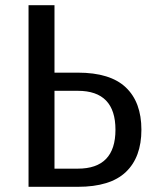

<svg xmlns="http://www.w3.org/2000/svg" viewBox="-20 -720 600 740"><path d="M280 -440Q405 -440 465 -383Q525 -326 525 -220Q525 -114 465 -57Q405 0 280 0H90V-700H190V-440ZM190 -370V-70H280Q425 -70 425 -220Q425 -370 280 -370Z"/></svg>

Font: Scada
Style: Regular
Weight: 400
Designer: Jovanny Lemonad
Foundry: Jovanny Lemonad
Version: Version 3.005; ttfautohint (v0.91) -l 8 -r 50 -G 200 -x 0 -w